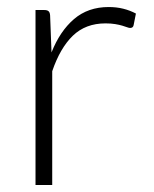

<svg xmlns="http://www.w3.org/2000/svg" viewBox="-20 -526 437 546"><path d="M81 0V-497.5H106Q114.5 -497.5 118.2 -494Q122 -490.5 122.5 -482L126.5 -377Q150.5 -437.5 190.5 -471.8Q230.5 -506 289 -506Q311.5 -506 330.5 -501.2Q349.5 -496.5 366.5 -487.5L360 -454.5Q358.5 -446.5 350 -446.5Q347 -446.5 341.5 -448.5Q336 -450.5 327.8 -453Q319.5 -455.5 307.5 -457.5Q295.5 -459.5 280 -459.5Q223.5 -459.5 187.2 -424.5Q151 -389.5 128.5 -323.5V0Z"/></svg>

Font: Lato TR Light
Style: Regular
Weight: 300
Designer: Lukasz Dziedzic
Foundry: Lukasz Dziedzic
Version: Version 1.104 2013